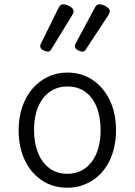

<svg xmlns="http://www.w3.org/2000/svg" viewBox="-20 -858 629 897"><path d="M295 19Q227 19 175.5 -15.5Q124 -50 95.5 -110.5Q67 -171 67 -250Q67 -309 84 -358.5Q101 -408 131.5 -443.5Q162 -479 203.5 -499Q245 -519 295 -519Q361 -519 412.5 -484.5Q464 -450 493 -389.5Q522 -329 522 -250Q522 -203 511.5 -161.5Q501 -120 481 -87Q461 -54 433 -30.5Q405 -7 370 6Q335 19 295 19ZM295 -46Q331 -46 359.5 -60.5Q388 -75 408.5 -102Q429 -129 439.5 -166.5Q450 -204 450 -250Q450 -312 431.5 -358Q413 -404 378.5 -429Q344 -454 295 -454Q259 -454 230 -439.5Q201 -425 180.5 -398Q160 -371 149.5 -334Q139 -297 139 -250Q139 -189 158 -143Q177 -97 211.5 -71.5Q246 -46 295 -46ZM204 -617Q194 -617 181 -624Q168 -631 168 -642Q168 -644 168.5 -647.5Q169 -651 172 -656L254 -822Q258 -829 262.5 -833.5Q267 -838 276 -838Q285 -838 296 -833.5Q307 -829 315.5 -821.5Q324 -814 324 -805Q324 -802 322.5 -798Q321 -794 317 -787L221 -630Q217 -623 213.5 -620Q210 -617 204 -617ZM366 -617Q355 -617 342.5 -624Q330 -631 330 -642Q330 -644 330.5 -647.5Q331 -651 334 -656L423 -822Q427 -829 431.5 -833.5Q436 -838 444 -838Q453 -838 464.5 -833.5Q476 -829 484.5 -821.5Q493 -814 493 -805Q493 -802 491.5 -798Q490 -794 486 -787L383 -630Q379 -623 375 -620Q371 -617 366 -617Z"/></svg>

Font: Playwrite US Modern Light
Style: Regular
Weight: 300
Designer: Veronika Burian, José Scaglione
Foundry: TypeTogether
Version: Version 1.003